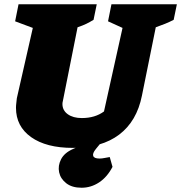

<svg xmlns="http://www.w3.org/2000/svg" viewBox="-20 -680 850 901"><path d="M322 14Q197 14 126 -36.5Q55 -87 55 -174Q55 -185 56.5 -196Q58 -207 59 -219L134 -549L51 -580L67 -660H434L419 -587Q401 -576 384.5 -568Q368 -560 344 -552L275 -206Q274 -202 273.5 -199Q273 -196 273 -192Q273 -162 298 -144Q323 -126 364 -126Q426 -126 468 -157L555 -549L487 -580L503 -660H810L795 -587Q776 -577 755 -568.5Q734 -560 711 -552L646 -231Q622 -111 539.5 -48.5Q457 14 322 14ZM363 201Q318 201 291 180Q264 159 257.5 128.5Q251 98 266.5 67.5Q282 37 323 19L432 -30H470L430 19Q413 40 417.5 52Q422 64 447 64Q458 64 470 61.5Q482 59 495 57L508 103Q483 151 445 176Q407 201 363 201Z"/></svg>

Font: Piazzolla Black
Style: Italic
Weight: 900
Italic angle: -11.3°
Designer: Juan Pablo del Peral
Foundry: Huerta Tipografica
Version: Version 1.330